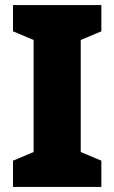

<svg xmlns="http://www.w3.org/2000/svg" viewBox="-20 -734 448 754"><path d="M378 0V-103L297 -137V-577L378 -611V-714H31V-611L112 -577V-137L31 -103V0Z"/></svg>

Font: Noto Sans Sinhala SemiCondensed Black
Style: Regular
Weight: 900
Width: 4
Designer: Jelle Bosma - Monotype Design Team
Foundry: Monotype Imaging Inc.
Version: Version 2.006